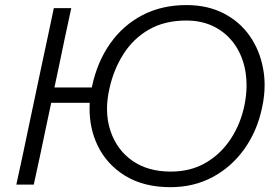

<svg xmlns="http://www.w3.org/2000/svg" viewBox="-20 -746 1118 776"><path d="M46 0Q59 -60 71 -115Q82.5 -170.5 96.5 -236.5L146.5 -473Q161 -540.5 173 -597Q184.5 -653 197.5 -713H268Q255 -653.5 243 -597Q231 -540.5 217 -472.5L200 -392.5H351L351.5 -395Q373 -496.5 425.8 -570.8Q478.5 -645 556.5 -685.2Q634.5 -725.5 733.5 -725.5Q819 -725.5 884 -692Q949 -658.5 989.5 -600.5Q1030 -542.5 1043.5 -468Q1049.5 -436 1049.5 -402Q1049.5 -357.5 1039 -310Q1019 -215.5 967.2 -143.2Q915.5 -71 839.2 -30.2Q763 10.5 669 10.5Q561 10.5 486 -35.5Q411 -81.5 374 -159Q342 -226.5 342 -306.5Q342 -318.5 342.5 -330.5H187L167 -236.5Q153 -170.5 141.5 -115Q129.5 -59.5 116.5 0ZM670 -52.5Q751.5 -52.5 812.8 -88.8Q874 -125 913.5 -186Q953 -247 968 -320.5Q976.5 -362.5 976.5 -401.5Q976.5 -428.5 972.5 -454Q962.5 -516 930.8 -563Q899 -610 848.8 -636.5Q798.5 -663 733 -663Q646 -663 582.5 -626.8Q519 -590.5 478.8 -527.2Q438.5 -464 421.5 -384.5Q412.5 -343 412.5 -305.5Q412.5 -257.5 427 -215.5Q452.5 -140 515.2 -96.2Q578 -52.5 670 -52.5Z"/></svg>

Font: Heraclito Light
Style: Italic
Weight: 300
Italic angle: -12°
Designer: Kostas Bartsokas (font) & Cristiano Sobral (main changes)
Foundry: Kostas Bartsokas (font) & Cristiano Sobral (main changes)
Version: Version 1.00;July 8, 2020;FontCreator 13.0.0.2655 64-bit